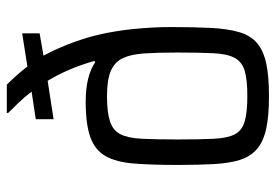

<svg xmlns="http://www.w3.org/2000/svg" viewBox="-140 -642 791 550"><g transform="rotate(-90 255.0 -367.5)"><path d="M254 8Q197 8 160.5 0Q124 -8 102.5 -26.5Q81 -45 71.5 -75Q62 -105 59.5 -149.5Q57 -194 57 -254Q57 -328 61 -378.5Q65 -429 82 -459.5Q99 -490 136 -503.5Q173 -517 238 -517Q276 -517 304 -510Q332 -503 351 -490L355 -492Q344 -531 329.5 -564.5Q315 -598 298 -626L188 -609V-660L267 -672Q251 -693 235 -709.5Q219 -726 206 -739V-743H287Q299 -731 312.5 -716Q326 -701 339 -684L434 -699V-649L370 -638Q393 -596 412 -542Q431 -488 440 -429Q444 -405 446.5 -379Q449 -353 450.5 -326.5Q452 -300 452 -272Q452 -206 449.5 -158Q447 -110 437.5 -77.5Q428 -45 406.5 -26.5Q385 -8 348.5 0Q312 8 254 8ZM254 -54Q301 -54 326.5 -61.5Q352 -69 363.5 -90Q375 -111 377 -150.5Q379 -190 379 -254Q379 -310 376.5 -348.5Q374 -387 363 -410.5Q352 -434 326.5 -445Q301 -456 254 -456Q208 -456 182 -447.5Q156 -439 145 -417.5Q134 -396 132 -356.5Q130 -317 130 -254Q130 -189 132 -149.5Q134 -110 145 -89.5Q156 -69 182 -61.5Q208 -54 254 -54Z"/></g></svg>

Font: Saira SemiCondensed
Style: Regular
Weight: 400
Width: 4
Designer: Hector Gatti with collaboration of the Omnibus-Type team
Foundry: Omnibus-Type
Version: Version 1.101